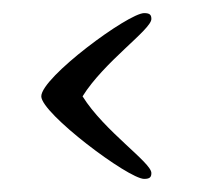

<svg xmlns="http://www.w3.org/2000/svg" viewBox="-20 -525 305 293"><path d="M211 -496C211 -502 209 -505 200 -505C176 -505 43 -407 43 -378C43 -352 176 -252 200 -252C209 -252 211 -255 211 -261C211 -277 139 -325 106 -378C139 -431 211 -480 211 -496Z"/></svg>

Font: Life Savers
Style: Regular
Weight: 400
Designer: Pablo Impallari, Rodrigo Fuenzalida, Brenda Gallo
Foundry: Pablo Impallari, Rodrigo Fuenzalida, Brenda Gallo
Version: Version 3.000